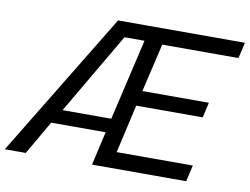

<svg xmlns="http://www.w3.org/2000/svg" viewBox="-107 -797 1177 904"><g transform="rotate(10 481.0 -345.0)"><path d="M-32.2 0 387.7 -689.9H994.1L976.6 -613.8H612.3L558.1 -382.3H876L859.4 -309.6H541.5L488.8 -78.1H853L835 0H384.8L421.4 -161.1H161.1L67.9 0ZM203.6 -228.5H436.5L526.9 -617.2H431.2Z"/></g></svg>

Font: HK Grotesk Medium Legacy Italic
Style: Regular
Weight: 500
Italic angle: -13°
Designer: Alfredo Marco Pradil
Foundry: Hanken Design Co.
Version: Version 2.022;PS 002.022;hotconv 1.0.88;makeotf.lib2.5.64775